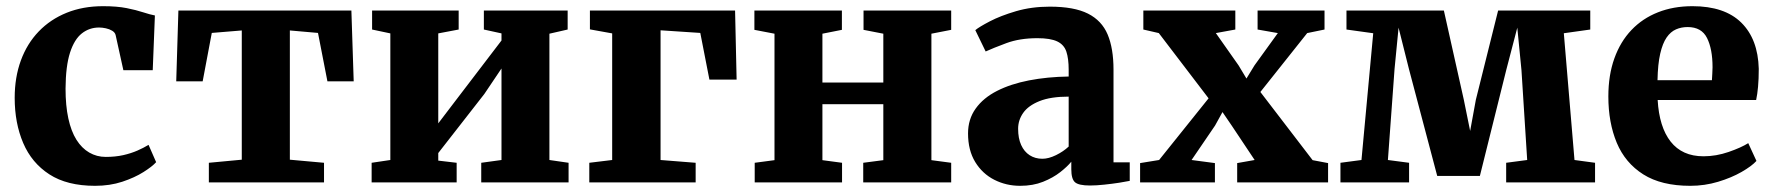

<svg xmlns="http://www.w3.org/2000/svg" viewBox="-20 -590 5740 621"><path d="M287.5 11Q197 11 139.8 -26Q82.5 -63 55 -127.5Q27.5 -192 27.5 -273.5Q27.5 -340 47.5 -394.5Q67.5 -449 105.2 -488.2Q143 -527.5 195.8 -548.8Q248.5 -570 313.5 -570Q358 -570 389.5 -563.8Q421 -557.5 443 -550.2Q465 -543 481 -540L474 -363H379L354 -476.5Q352 -485 343 -490.5Q334 -496 322.2 -498.5Q310.5 -501 300.5 -501Q269 -501 244.8 -482Q220.5 -463 206.5 -419.8Q192.5 -376.5 192 -303.5Q192 -248.5 201 -207Q210 -165.5 227.2 -138Q244.5 -110.5 268.8 -96.5Q293 -82.5 322 -82.5Q353 -82.5 378.5 -88.2Q404 -94 424.5 -103Q445 -112 460.5 -121.5L485 -65.5Q472.5 -51.5 444 -33.5Q415.5 -15.5 375.5 -2.2Q335.5 11 287.5 11Z M655.5 0V-63.5L762 -73.5V-491.5L665 -483.5L635.5 -327H550L557 -556H1116.5L1124 -327H1039L1008.5 -483.5L917.5 -491.5V-73.5L1028 -63.5V0Z M1182 0V-63.5L1242.5 -72.5V-482L1183.5 -494.5V-556H1463.5V-494.5L1397.5 -482V-191L1453.5 -264.5L1602 -459V-482L1545 -494.5V-556H1816V-494.5L1757 -481V-72.5L1819 -63.5V0H1536.5V-63.5L1602 -72.5V-368.5L1546.5 -286L1397.5 -95V-70.5L1457 -63.5V0Z M1886 0V-63.5L1960 -72.5V-482L1888 -495V-556H2357.5L2362.5 -332.5H2274.5L2245 -483.5L2116.5 -492V-72.5L2230 -63.5V0Z M2421 0V-63.5L2485 -72V-481L2420 -493.5V-556H2703V-493.5L2640 -481V-323H2837V-481L2773 -493.5V-556H3056.5V-493.5L2992.5 -481V-72L3056.5 -63.5V0H2772V-63.5L2837 -72V-253H2640V-72L2703.5 -63.5V0Z M3279.5 11Q3234.5 11 3196 -8.5Q3157.5 -28 3134.2 -66Q3111 -104 3111 -158.5Q3111 -204.5 3135.8 -239Q3160.5 -273.5 3204.8 -296Q3249 -318.5 3308.2 -330Q3367.5 -341.5 3436.5 -342.5V-364.5Q3436.5 -400.5 3429 -423Q3421.5 -445.5 3399.5 -456Q3377.5 -466.5 3335.5 -466.5Q3278 -466.5 3235 -450.5Q3192 -434.5 3168 -423.5L3134.5 -492.5Q3147 -503 3181.5 -521Q3216 -539 3266.2 -553.8Q3316.5 -568.5 3375.5 -568.5Q3454 -568.5 3498.8 -546Q3543.5 -523.5 3562.5 -478.5Q3581.5 -433.5 3581.5 -364.5V-65H3634V-5Q3622.5 -2.5 3600 1Q3577.5 4.5 3551.8 7.2Q3526 10 3505.5 10Q3469 10 3457 -0.5Q3445 -11 3445 -42.5V-67Q3432.5 -51.5 3409.2 -33.2Q3386 -15 3353.5 -2Q3321 11 3279.5 11ZM3351.5 -76.5Q3371.5 -76.5 3395.5 -88.2Q3419.5 -100 3436.5 -116V-277.5Q3378.5 -277.5 3342.2 -263Q3306 -248.5 3289.5 -225Q3273 -201.5 3273 -173.5Q3273 -142.5 3282.8 -121Q3292.5 -99.5 3310.2 -88Q3328 -76.5 3351.5 -76.5Z M3729 -72.5 3889 -272 3728 -483 3678 -494.5V-556H3975.5V-494.5L3912.5 -483L3986 -378.5L4011.5 -336L4037.5 -378.5L4113 -483L4047.5 -494.5V-556H4264V-494.5L4208 -483L4056.5 -292.5L4225.5 -72L4275.5 -62.5V0H3981.5V-62.5L4038 -72.5L3964 -183.5L3934 -227.5L3910 -184L3834 -72.5L3909.5 -62.5V0H3667.5V-62.5Z M4315.5 0V-63.5L4383.5 -72.5L4421.5 -482.5L4335 -494.5V-556H4650L4714.5 -267.5L4735 -166.5L4753.5 -267.5L4825.5 -556H5123.5V-494.5L5038 -482.5L5072.5 -72.5L5139 -63.5V0H4851.5V-63.5L4919.5 -72.5L4901 -363L4887.5 -500.5L4852 -364.5L4766.5 -21H4628.5L4537 -367L4503.5 -500.5L4490.5 -367L4469 -72.5L4537.5 -63.5V0Z M5447 11Q5353.5 11 5295 -26Q5236.5 -63 5209.2 -128.2Q5182 -193.5 5182 -278Q5182 -347 5201.5 -401.2Q5221 -455.5 5256.8 -493Q5292.5 -530.5 5342.5 -550.2Q5392.5 -570 5454 -570Q5558 -570 5612 -516.8Q5666 -463.5 5668.5 -367.5Q5668.5 -334 5666.2 -309.5Q5664 -285 5660 -266.5H5341.5Q5344 -223 5354.5 -189.2Q5365 -155.5 5383.5 -132Q5402 -108.5 5428.5 -96.5Q5455 -84.5 5490 -84.5Q5530.5 -84.5 5571 -98.5Q5611.5 -112.5 5634.5 -127L5661 -69.5Q5645.5 -52.5 5612.8 -33.8Q5580 -15 5536.8 -2Q5493.5 11 5447 11ZM5341 -330.5H5517Q5517.5 -341 5518.2 -351.5Q5519 -362 5519 -372.5Q5519 -431.5 5501.2 -467Q5483.5 -502.5 5438.5 -502.5Q5418 -502.5 5400.8 -495Q5383.5 -487.5 5370.5 -468.8Q5357.5 -450 5349.8 -416.5Q5342 -383 5341 -330.5Z"/></svg>

Font: Merriweather ExtraBold
Style: Regular
Weight: 800
Version: Version 2.100